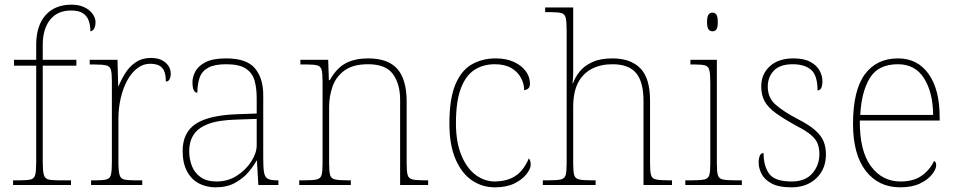

<svg xmlns="http://www.w3.org/2000/svg" viewBox="-20 -792 4097 822"><path d="M36 0V-20H68Q98 -20 112.5 -24Q127 -28 131 -44.5Q135 -61 135 -98V-511H40V-536H135V-600Q135 -682 175 -727Q215 -772 286 -772Q318 -772 341 -761Q364 -750 376.5 -732.5Q389 -715 389 -697Q389 -684 385.5 -675Q382 -666 377 -662Q372 -658 367 -658Q367 -683 360 -703Q353 -723 335.5 -735Q318 -747 284 -747Q226 -747 194.5 -707.5Q163 -668 163 -600V-536H307V-511H163V-98Q163 -61 167.5 -44.5Q172 -28 186 -24Q200 -20 230 -20H284V0Z M370 0V-20H392Q422 -20 436.5 -24Q451 -28 455 -44.5Q459 -61 459 -98V-442Q459 -477 455 -492.5Q451 -508 435 -512Q419 -516 382 -516H364V-536H483L486 -424H488Q500 -453 517.5 -480.5Q535 -508 562 -526Q589 -544 627 -544Q665 -544 688 -524.5Q711 -505 711 -476Q711 -463 706 -453Q701 -443 690 -443Q690 -472 682.5 -488.5Q675 -505 660 -512Q645 -519 622 -519Q593 -519 568 -500Q543 -481 525 -448Q507 -415 497 -372.5Q487 -330 487 -284V-98Q487 -61 491.5 -44.5Q496 -28 510 -24Q524 -20 554 -20H589V0Z M903 10Q864 10 832 -6.5Q800 -23 781 -58Q762 -93 762 -146Q762 -225 818.5 -262Q875 -299 996 -303L1079 -306V-371Q1079 -414 1070 -446.5Q1061 -479 1033 -498Q1005 -517 948 -517Q899 -517 872 -502.5Q845 -488 835 -460.5Q825 -433 825 -395Q815 -395 809.5 -406Q804 -417 804 -441Q804 -462 816 -485.5Q828 -509 859.5 -525.5Q891 -542 948 -542Q1036 -542 1071.5 -499.5Q1107 -457 1107 -386V-110Q1107 -73 1110.5 -53.5Q1114 -34 1126 -27Q1138 -20 1165 -20H1172V0H1086L1080 -104H1078Q1067 -83 1044.5 -56Q1022 -29 987 -9.5Q952 10 903 10ZM907 -15Q956 -15 994.5 -40Q1033 -65 1056 -101Q1079 -137 1079 -170V-283L993 -280Q915 -278 871 -261Q827 -244 808.5 -214.5Q790 -185 790 -145Q790 -111 801.5 -81.5Q813 -52 839 -33.5Q865 -15 907 -15Z M1261 0V-20H1284Q1321 -20 1337 -24Q1353 -28 1357 -43.5Q1361 -59 1361 -94V-442Q1361 -477 1357 -492.5Q1353 -508 1338.5 -512Q1324 -516 1294 -516H1266V-536H1385L1388 -449H1392Q1422 -502 1461.5 -522Q1501 -542 1556 -542Q1642 -542 1681.5 -496.5Q1721 -451 1721 -357V-94Q1721 -59 1725 -43.5Q1729 -28 1745.5 -24Q1762 -20 1798 -20H1813V0H1693V-365Q1693 -432 1662.5 -474.5Q1632 -517 1556 -517Q1491 -517 1454.5 -490Q1418 -463 1403.5 -421Q1389 -379 1389 -334V-94Q1389 -59 1393 -43.5Q1397 -28 1413.5 -24Q1430 -20 1466 -20H1482V0Z M2099 10Q2045 10 2001 -19.5Q1957 -49 1930.5 -110Q1904 -171 1904 -263Q1904 -369 1929.5 -430Q1955 -491 2000 -516.5Q2045 -542 2102 -542Q2148 -542 2181 -526.5Q2214 -511 2231.5 -486.5Q2249 -462 2249 -433Q2249 -425 2246 -419Q2243 -413 2237.5 -410Q2232 -407 2224 -406Q2224 -434 2210 -459.5Q2196 -485 2168.5 -501Q2141 -517 2098 -517Q2049 -517 2011.5 -493Q1974 -469 1953 -413.5Q1932 -358 1932 -264Q1932 -184 1955 -128Q1978 -72 2016 -43.5Q2054 -15 2099 -15Q2141 -16 2169 -29Q2197 -42 2215 -64.5Q2233 -87 2244 -114Q2249 -108 2250.5 -101.5Q2252 -95 2252 -86Q2252 -70 2234.5 -47Q2217 -24 2183 -7Q2149 10 2099 10Z M2304 0V-20H2329Q2366 -20 2382 -24Q2398 -28 2402 -43.5Q2406 -59 2406 -94V-662Q2406 -699 2402 -715.5Q2398 -732 2383.5 -736Q2369 -740 2339 -740H2314V-760H2434V-482Q2434 -474 2433.5 -465Q2433 -456 2432.5 -448.5Q2432 -441 2431 -435H2433Q2442 -461 2461.5 -485.5Q2481 -510 2515.5 -526Q2550 -542 2602 -542Q2680 -542 2721.5 -499.5Q2763 -457 2763 -362V-94Q2763 -59 2767 -43.5Q2771 -28 2787.5 -24Q2804 -20 2840 -20H2857V0H2735V-360Q2735 -441 2703.5 -479Q2672 -517 2602 -517Q2552 -517 2514 -497.5Q2476 -478 2455 -438Q2434 -398 2434 -334V-94Q2434 -59 2438 -43.5Q2442 -28 2458.5 -24Q2475 -20 2511 -20H2530V0Z M2914 0V-20H2944Q2981 -20 2997 -24Q3013 -28 3017 -43.5Q3021 -59 3021 -94V-438Q3021 -475 3017 -491.5Q3013 -508 2998.5 -512Q2984 -516 2954 -516H2936V-536H3049V-94Q3049 -59 3053 -43.5Q3057 -28 3073.5 -24Q3090 -20 3126 -20H3156V0ZM3030 -658Q3020 -658 3013.5 -666Q3007 -674 3007 -698Q3007 -721 3013.5 -729.5Q3020 -738 3030 -738Q3041 -738 3047 -729.5Q3053 -721 3053 -698Q3053 -674 3047 -666Q3041 -658 3030 -658Z M3369 10Q3313 10 3282.5 -7Q3252 -24 3240 -48.5Q3228 -73 3228 -95Q3228 -109 3230.5 -118.5Q3233 -128 3237.5 -132.5Q3242 -137 3249 -137Q3249 -80 3273.5 -47.5Q3298 -15 3369 -15Q3428 -15 3458 -50Q3488 -85 3488 -132Q3488 -156 3481 -175.5Q3474 -195 3453.5 -213Q3433 -231 3392 -252Q3334 -284 3300.5 -308.5Q3267 -333 3253 -359.5Q3239 -386 3239 -422Q3239 -475 3276 -508.5Q3313 -542 3377 -542Q3422 -542 3449.5 -527Q3477 -512 3489 -489.5Q3501 -467 3501 -445Q3501 -426 3496 -415.5Q3491 -405 3480 -405Q3480 -470 3452 -493.5Q3424 -517 3374 -517Q3319 -517 3293 -489.5Q3267 -462 3267 -421Q3267 -374 3300 -344.5Q3333 -315 3394 -283Q3445 -257 3471 -233.5Q3497 -210 3506.5 -185.5Q3516 -161 3516 -131Q3516 -68 3475 -29Q3434 10 3369 10Z M3834 10Q3741 10 3686.5 -60.5Q3632 -131 3632 -262Q3632 -404 3682 -473Q3732 -542 3825 -542Q3908 -542 3955.5 -475.5Q4003 -409 4003 -290V-276H3661Q3660 -146 3708.5 -80.5Q3757 -15 3835 -15Q3892 -15 3927 -40.5Q3962 -66 3979 -103Q3984 -100 3986 -96Q3988 -92 3988 -85Q3988 -68 3970.5 -45.5Q3953 -23 3919 -6.5Q3885 10 3834 10ZM3975 -300Q3974 -397 3936 -457Q3898 -517 3824 -517Q3740 -517 3704 -458Q3668 -399 3663 -300Z"/></svg>

Font: Noto Serif Hebrew Thin
Style: Regular
Weight: 250
Version: Version 2.003